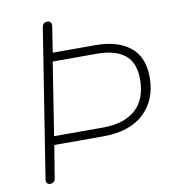

<svg xmlns="http://www.w3.org/2000/svg" viewBox="-81 -782 777 859"><g transform="rotate(-10 308.0 -352.5)"><path d="M78 6Q68 6 63.5 -0.5Q59 -7 61 -19L167 -690Q169 -701 175 -706Q181 -711 191 -711Q201 -711 206 -704Q211 -697 209 -686L191 -570H385Q485 -570 542 -524.5Q599 -479 599 -386Q599 -285 534.5 -223.5Q470 -162 348 -162H126L102 -15Q101 -5 95 0.5Q89 6 78 6ZM132 -201H352Q451 -201 503 -248Q555 -295 555 -385Q555 -461 511.5 -496Q468 -531 385 -531H184Z"/></g></svg>

Font: Nunito ExtraLight
Style: Italic
Weight: 200
Italic angle: -9°
Designer: Vernon Adams
Foundry: Vernon Adams
Version: Version 3.602